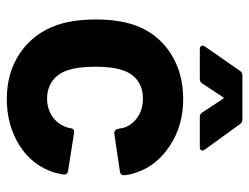

<svg xmlns="http://www.w3.org/2000/svg" viewBox="-106 -634 748 577"><g transform="rotate(90 268.5 -346.0)"><path d="M56 -142Q39 -192 39 -260Q39 -327 56 -376Q80 -444 139 -483Q198 -522 278 -522Q358 -522 418.5 -482Q479 -442 499 -381Q507 -357 507 -345V-343Q507 -334 497 -332L382 -315H380Q371 -315 368 -325L365 -341Q358 -367 334 -384Q310 -401 277 -401Q245 -401 223 -385Q201 -369 192 -341Q181 -311 181 -259Q181 -207 191 -177Q200 -147 222.5 -130Q245 -113 277 -113Q308 -113 331.5 -129.5Q355 -146 364 -175Q365 -177 365 -181Q366 -182 366 -184Q367 -196 380 -194L495 -176Q505 -174 505 -165Q505 -157 499 -135Q478 -68 417.5 -30Q357 8 278 8Q198 8 139.5 -32Q81 -72 56 -142ZM120 -587 193 -692Q198 -700 207 -700H340Q349 -700 354 -692L430 -587Q433 -583 433 -580Q433 -572 422 -572H332Q323 -572 318 -580L278 -641Q275 -647 272 -641L232 -580Q227 -572 218 -572H128Q121 -572 118.5 -576.5Q116 -581 120 -587Z"/></g></svg>

Font: Amber EN
Style: Bold
Weight: 700
Designer: Jeremy Tribby
Foundry: Tribby Type
Version: Version 1.408 November 24, 2021